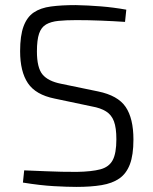

<svg xmlns="http://www.w3.org/2000/svg" viewBox="-20 -722 599 754"><path d="M277 -702Q326 -701 376 -697Q426 -693 476 -684L471 -636Q427 -639 377 -641Q327 -643 280 -643Q239 -643 209.5 -640Q180 -637 161 -626Q142 -615 133.5 -590Q125 -565 125 -520Q125 -456 147 -429.5Q169 -403 220 -393L365 -363Q443 -347 473.5 -302Q504 -257 504 -174Q504 -113 490 -76.5Q476 -40 448.5 -21Q421 -2 379 5Q337 12 280 12Q244 12 191 9Q138 6 70 -5L75 -53Q126 -51 160.5 -49.5Q195 -48 223 -47.5Q251 -47 282 -47Q340 -48 374 -57Q408 -66 422.5 -93Q437 -120 437 -175Q437 -220 427.5 -245.5Q418 -271 396.5 -284.5Q375 -298 341 -304L194 -335Q120 -350 89.5 -395.5Q59 -441 59 -521Q59 -582 72.5 -618.5Q86 -655 112.5 -673Q139 -691 180 -696.5Q221 -702 277 -702Z"/></svg>

Font: Exo 2 Light
Style: Regular
Weight: 300
Designer: Natanael Gama
Foundry: Natanael Gama
Version: Version 2.010